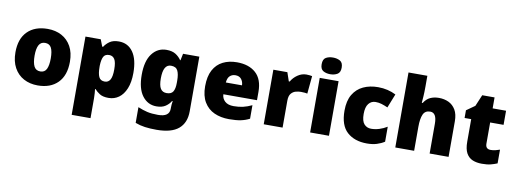

<svg xmlns="http://www.w3.org/2000/svg" viewBox="-73 -1226 5151 1916"><g transform="rotate(10 2502.0 -268.0)"><path d="M594 -278Q594 -139 520 -64.5Q446 10 317 10Q237 10 175 -23.5Q113 -57 77.5 -121.5Q42 -186 42 -278Q42 -415 116 -489Q190 -563 320 -563Q400 -563 461.5 -530Q523 -497 558.5 -433.5Q594 -370 594 -278ZM236 -278Q236 -207 255 -169.5Q274 -132 319 -132Q363 -132 381.5 -169.5Q400 -207 400 -278Q400 -349 381.5 -385Q363 -421 318 -421Q275 -421 255.5 -385Q236 -349 236 -278Z M1041 -563Q1133 -563 1185 -489.5Q1237 -416 1237 -278Q1237 -184 1210.5 -119.5Q1184 -55 1138.5 -22.5Q1093 10 1035 10Q977 10 944.5 -11Q912 -32 894 -54H888Q890 -35 892 -13Q894 9 894 38V240H703V-553H858L885 -483H894Q914 -515 948.5 -539Q983 -563 1041 -563ZM969 -413Q927 -413 911.5 -383Q896 -353 894 -294V-279Q894 -213 910 -178.5Q926 -144 970 -144Q1006 -144 1024.5 -175.5Q1043 -207 1043 -280Q1043 -353 1024 -383Q1005 -413 969 -413Z M1523 -563Q1581 -563 1616.5 -540.5Q1652 -518 1674 -485H1678L1692 -553H1857V1Q1857 118 1784.5 179Q1712 240 1562 240Q1495 240 1444 233Q1393 226 1346 208V49Q1396 70 1441 80.5Q1486 91 1551 91Q1666 91 1666 9V-1Q1666 -30 1672 -70H1666Q1647 -37 1612 -13.5Q1577 10 1520 10Q1432 10 1377 -63Q1322 -136 1322 -276Q1322 -416 1378 -489.5Q1434 -563 1523 -563ZM1595 -415Q1516 -415 1516 -273Q1516 -201 1536 -169.5Q1556 -138 1598 -138Q1645 -138 1663 -167.5Q1681 -197 1681 -256V-279Q1681 -344 1663.5 -379.5Q1646 -415 1595 -415Z M2238 -563Q2359 -563 2429 -500Q2499 -437 2499 -310V-225H2158Q2160 -182 2190.5 -154Q2221 -126 2279 -126Q2331 -126 2374 -136Q2417 -146 2463 -168V-31Q2423 -10 2375.5 0Q2328 10 2256 10Q2172 10 2106.5 -19.5Q2041 -49 2003 -112Q1965 -175 1965 -273Q1965 -373 1999.5 -437Q2034 -501 2095.5 -532Q2157 -563 2238 -563ZM2245 -433Q2211 -433 2188.5 -412Q2166 -391 2162 -345H2326Q2325 -382 2304.5 -407.5Q2284 -433 2245 -433Z M2941 -563Q2957 -563 2974 -561Q2991 -559 2999 -557L2982 -377Q2972 -379 2957.5 -381Q2943 -383 2917 -383Q2893 -383 2865.5 -376Q2838 -369 2818 -345.5Q2798 -322 2798 -272V0H2607V-553H2749L2779 -465H2788Q2811 -506 2852.5 -534.5Q2894 -563 2941 -563Z M3173 -776Q3214 -776 3244.5 -759Q3275 -742 3275 -691Q3275 -642 3244.5 -624.5Q3214 -607 3173 -607Q3131 -607 3101.5 -624.5Q3072 -642 3072 -691Q3072 -742 3101.5 -759Q3131 -776 3173 -776ZM3268 -553V0H3077V-553Z M3653 10Q3527 10 3452 -58Q3377 -126 3377 -274Q3377 -375 3415 -438.5Q3453 -502 3518.5 -532.5Q3584 -563 3668 -563Q3719 -563 3764.5 -552Q3810 -541 3849 -521L3793 -380Q3759 -395 3729.5 -404Q3700 -413 3668 -413Q3625 -413 3598 -379Q3571 -345 3571 -275Q3571 -203 3598.5 -172.5Q3626 -142 3669 -142Q3710 -142 3751.5 -155Q3793 -168 3830 -191V-39Q3796 -17 3753 -3.5Q3710 10 3653 10Z M4131 -652Q4131 -591 4128 -549Q4125 -507 4123 -485H4132Q4159 -528 4197 -545.5Q4235 -563 4284 -563Q4339 -563 4383 -542Q4427 -521 4453.5 -476.5Q4480 -432 4480 -360V0H4288V-302Q4288 -413 4222 -413Q4170 -413 4150.5 -369Q4131 -325 4131 -243V0H3940V-760H4131Z M4881 -141Q4907 -141 4928.5 -146.5Q4950 -152 4973 -160V-21Q4942 -8 4907 1Q4872 10 4818 10Q4764 10 4723.5 -7Q4683 -24 4660 -65.5Q4637 -107 4637 -182V-410H4570V-488L4655 -548L4704 -664H4829V-553H4965V-410H4829V-195Q4829 -141 4881 -141Z"/></g></svg>

Font: Noto Sans Georgian Black
Style: Regular
Weight: 900
Designer: Monotype Design Team, Akaki Razmadze
Foundry: Google LLC
Version: Version 2.005; ttfautohint (v1.8.4.7-5d5b)